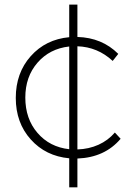

<svg xmlns="http://www.w3.org/2000/svg" viewBox="-20 -681 599 826"><path d="M47.9 -259.8Q47.9 -367.2 112.3 -439.5Q176.8 -511.7 277.8 -521V-661.1H313V-522Q418.9 -519 488.8 -449.2L464.8 -418.9Q399.9 -479 313 -481.9V-38.1Q362.3 -39.6 403.8 -58.3Q445.3 -77.1 474.1 -110.8L499 -84Q430.7 -3.4 313 1V125H277.8V0Q176.8 -9.3 112.3 -81.1Q47.9 -152.8 47.9 -259.8ZM88.9 -261.2Q88.9 -169.9 141.4 -109.1Q193.8 -48.3 277.8 -39.1V-481Q193.8 -471.7 141.4 -411.4Q88.9 -351.1 88.9 -261.2Z"/></svg>

Font: Trueno UltraLight
Style: Regular
Weight: 250
Designer: Julieta Ulanovsky
Foundry: Julieta Ulanovsky
Version: Version 3.001b | FøM Fix